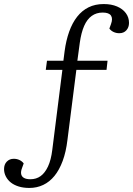

<svg xmlns="http://www.w3.org/2000/svg" viewBox="-83 -735 657 948"><path d="M67 150Q96 150 117.5 134.5Q139 119 154 87Q169 55 175 6L225 -390H143L149 -435H230L236 -482Q243 -535 258.5 -578.5Q274 -622 298 -652.5Q322 -683 354.5 -699Q387 -715 429 -715Q467 -715 495 -703Q523 -691 538.5 -670Q554 -649 554 -622Q554 -600 541 -585.5Q528 -571 506 -571Q491 -571 478 -577Q465 -583 457 -594L465 -616Q475 -643 465 -658Q455 -673 424 -673Q393 -673 370 -656.5Q347 -640 332.5 -607Q318 -574 311 -524L299 -435H448L443 -390H294L250 -44Q243 15 226.5 59.5Q210 104 186 133.5Q162 163 130.5 178Q99 193 62 193Q33 193 10 186Q-13 179 -29 166.5Q-45 154 -54 136.5Q-63 119 -63 100Q-63 77 -49.5 63Q-36 49 -15 49Q0 49 13 55Q26 61 34 72L26 94Q19 112 21.5 124.5Q24 137 35.5 143.5Q47 150 67 150Z"/></svg>

Font: Literata Light
Style: Italic
Weight: 300
Italic angle: -2°
Designer: Latin by Veronika Burian and Jose Scaglione. Greek by Irene Vlachou. Cyrillic by Vera Evstafieva
Foundry: TypeTogether
Version: Version 3.103;gftools[0.9.29]